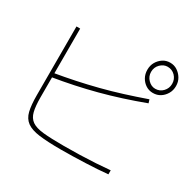

<svg xmlns="http://www.w3.org/2000/svg" viewBox="-171 -1029 1221 1195"><g transform="rotate(30 440.0 -431.5)"><path d="M106.7 -245.6V-738.9H133.3V-245.6Q133.3 -182.2 142.8 -143.9Q152.2 -105.6 180 -86.1Q207.8 -66.7 262.2 -61.1Q316.7 -55.6 408.9 -55.6Q464.4 -55.6 523.3 -57.2Q582.2 -58.9 637.2 -62.2Q692.2 -65.6 738.9 -70V-41.1Q704.4 -37.8 663.9 -35Q623.3 -32.2 579.4 -30.6Q535.6 -28.9 491.7 -27.8Q447.8 -26.7 406.7 -26.7Q308.9 -26.7 249.4 -34.4Q190 -42.2 158.9 -65Q127.8 -87.8 117.2 -131.1Q106.7 -174.4 106.7 -245.6ZM121.1 -415.6Q200 -428.9 273.9 -444.4Q347.8 -460 421.7 -478.9Q495.6 -497.8 571.7 -521.7Q647.8 -545.6 726.7 -573.3L734.4 -548.9Q576.7 -490 429.4 -451.1Q282.2 -412.2 124.4 -386.7ZM623.3 -726.7Q623.3 -757.8 637.2 -781.7Q651.1 -805.6 673.9 -820.6Q696.7 -835.6 725.6 -835.6Q754.4 -835.6 777.2 -820.6Q800 -805.6 814.4 -781.7Q828.9 -757.8 828.9 -726.7Q828.9 -695.6 814.4 -671.1Q800 -646.7 777.2 -632.2Q754.4 -617.8 724.4 -617.8Q696.7 -617.8 673.9 -632.2Q651.1 -646.7 637.2 -671.1Q623.3 -695.6 623.3 -726.7ZM801.1 -726.7Q801.1 -760 778.9 -782.8Q756.7 -805.6 724.4 -805.6Q695.6 -805.6 672.8 -782.8Q650 -760 650 -726.7Q650 -694.4 672.8 -671.1Q695.6 -647.8 724.4 -647.8Q756.7 -647.8 778.9 -671.1Q801.1 -694.4 801.1 -726.7Z"/></g></svg>

Font: Paperlogy 1 Thin
Style: Regular
Weight: 250
Designer: redesigned by Lee Juim, glyphs from Gmarket Sans & Montserrat
Foundry: PT&
Version: Version 1.001